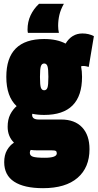

<svg xmlns="http://www.w3.org/2000/svg" viewBox="-20 -764 511 1004"><path d="M211 -163Q177 -163 149 -169Q148 -167 148 -163Q148 -139 183 -139H300Q371 -139 409.5 -98Q448 -57 448 16Q448 112 385.5 166Q323 220 205 220Q106 220 54 186Q2 152 2 84Q2 47 16.5 21.5Q31 -4 53 -18Q20 -51 20 -101Q20 -139 33.5 -165.5Q47 -192 67 -209Q13 -259 13 -362Q13 -560 211 -560Q278 -560 323 -536Q355 -589 411 -589Q444 -589 471 -575L444 -414Q437 -416 430 -417.5Q423 -419 414 -419Q409 -419 404 -417Q409 -391 409 -362Q409 -163 211 -163ZM211 -292Q223 -292 228 -305Q233 -318 233 -362Q233 -405 228 -418.5Q223 -432 211 -432Q199 -432 194 -418.5Q189 -405 189 -362Q189 -318 194 -305Q199 -292 211 -292ZM136 35Q136 50 152.5 55.5Q169 61 214 61Q277 61 277 38Q277 29 272 25.5Q267 22 247 22H170Q155 22 141 20Q136 25 136 35ZM288 -592H126Q124 -600 124 -609Q124 -650 140 -684Q156 -718 184 -744H314Q297 -714 290.5 -686Q284 -658 284 -629Q284 -610 288 -592Z"/></svg>

Font: Georama Condensed Black
Style: Regular
Weight: 900
Width: 3
Designer: Jean-Baptiste Levee
Foundry: Production Type
Version: Version 1.000